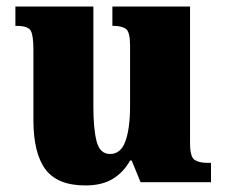

<svg xmlns="http://www.w3.org/2000/svg" viewBox="-20 -556 689 586"><path d="M241 10Q155 10 118.5 -39.5Q82 -89 82 -189V-405Q82 -447 74 -462Q66 -477 30 -477H27V-536H265V-230Q265 -162 275 -124Q285 -86 316 -86Q349 -86 363 -125.5Q377 -165 377 -233V-417Q377 -459 364 -468Q351 -477 327 -477H323V-536H560V-120Q560 -77 574 -68Q588 -59 612 -59H624V0H409L382 -66H377Q357 -30 324 -10Q291 10 241 10Z"/></svg>

Font: Noto Serif SemiCondensed Black
Style: Regular
Weight: 900
Width: 4
Designer: Monotype Design Team
Foundry: Monotype Imaging Inc.
Version: Version 2.014; ttfautohint (v1.8.4.7-5d5b)